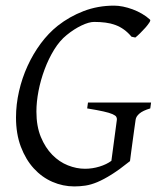

<svg xmlns="http://www.w3.org/2000/svg" viewBox="-20 -650 564 685"><path d="M516.1 -263.2Q489.7 -255.4 477.5 -244.9Q465.3 -234.4 463.9 -223.1Q461.9 -210 459 -188.7Q456.1 -167.5 453.1 -145.5Q450.2 -123.5 447.5 -104Q444.8 -84.5 443.8 -75.2Q406.7 -45.4 378.4 -27.6Q350.1 -9.8 327.1 -0.2Q304.2 9.3 284.4 12.2Q264.6 15.1 245.1 15.1Q204.6 15.1 167 -1.2Q129.4 -17.6 100.6 -49.1Q71.8 -80.6 54.4 -126.5Q37.1 -172.4 37.1 -231Q37.1 -277.3 47.9 -324.5Q58.6 -371.6 78.4 -414.8Q98.1 -458 125.5 -494.9Q152.8 -531.7 186 -558.1Q227.5 -590.8 278.3 -610.4Q329.1 -629.9 387.2 -629.9Q401.9 -629.9 418.9 -626.5Q436 -623 453.1 -616.7Q470.2 -610.4 486.3 -601.1Q502.4 -591.8 515.1 -580.1Q518.1 -577.6 512.7 -569.3Q507.3 -561 498.5 -551Q489.7 -541 479.7 -531.2Q469.7 -521.5 462.9 -516.1L449.2 -519Q436.5 -534.2 422.4 -544.4Q408.2 -554.7 391.8 -560.8Q375.5 -566.9 356.7 -569.3Q337.9 -571.8 315.9 -571.8Q297.4 -571.8 270.8 -559.1Q244.1 -546.4 217.8 -524.9Q192.9 -504.9 173.1 -472.7Q153.3 -440.4 139.2 -402.6Q125 -364.7 117.4 -325.4Q109.9 -286.1 109.9 -252Q109.9 -199.7 125.7 -161.4Q141.6 -123 166.5 -97.7Q191.4 -72.3 222.2 -60.1Q252.9 -47.9 283.2 -47.9Q309.6 -47.9 335 -55.7Q360.4 -63.5 377.4 -76.2L397 -223.1Q397.5 -228 395 -232.9Q392.6 -237.8 381.6 -242.7Q370.6 -247.6 349.1 -252.4Q327.6 -257.3 291 -263.2L293.9 -284.2H519Z"/></svg>

Font: Gentium Plus Phon
Style: Italic
Weight: 400
Italic angle: -8°
Designer: J. Victor Gaultney, Annie Olsen, Iska Routamaa, Becca Hirsbrunner
Foundry: SIL International
Version: Version 5.000